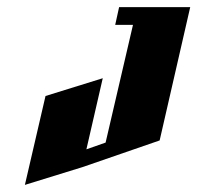

<svg xmlns="http://www.w3.org/2000/svg" viewBox="-20 -520 555 540"><path d="M315 -500H515L429 -125L212 -50L50 0L108 -250L269 -300L223 -100L277 -119L354 -450H304Z"/></svg>

Font: SOV_Meka
Style: Italic
Weight: 400
Italic angle: -13°
Version: Version 1.00